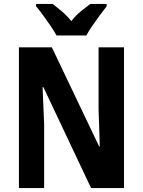

<svg xmlns="http://www.w3.org/2000/svg" viewBox="-20 -1005 725 974"><path d="M609 -51H442L200 -563H196Q199 -500 200.5 -456.5Q202 -413 204 -372V-51H76V-765H243L483 -262H486Q484 -326 483 -365.5Q482 -405 480 -448V-765H609ZM267 -825Q256 -845 237.5 -872.5Q219 -900 199 -927Q179 -954 163 -973V-985H247Q267 -970 293 -948Q319 -926 342 -898Q364 -927 390 -947.5Q416 -968 438 -985H521V-973Q506 -954 486 -927Q466 -900 447.5 -873Q429 -846 418 -825Z"/></svg>

Font: Noto Sans Tamil UI Condensed
Style: Bold
Weight: 700
Width: 3
Designer: Jelle Bosma - Monotype Design Team
Foundry: Monotype Imaging Inc.
Version: Version 2.004; ttfautohint (v1.8.4.7-5d5b)